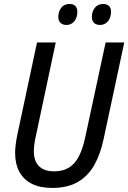

<svg xmlns="http://www.w3.org/2000/svg" viewBox="-20 -925 638 955"><path d="M239.3 9.8Q179.7 9.8 138.7 -10.7Q97.7 -31.2 76.4 -70.3Q55.2 -109.4 55.2 -165Q55.2 -182.1 57.9 -204.6Q60.5 -227.1 65.4 -251L164.1 -713.9H257.3L158.2 -247.6Q153.3 -227.5 150.9 -207.5Q148.4 -187.5 148.4 -172.9Q148.4 -124 174.1 -98.4Q199.7 -72.8 248.5 -72.8Q293 -72.8 323 -91.3Q353 -109.9 372.6 -147.9Q392.1 -186 404.3 -243.7L505.4 -713.9H598.1L495.6 -234.4Q480 -159.2 449 -104.2Q418 -49.3 366.9 -19.8Q315.9 9.8 239.3 9.8ZM478 -800.8Q459 -800.8 448 -811Q437 -821.3 437 -841.3Q437 -867.2 451.7 -886.2Q466.3 -905.3 493.2 -905.3Q511.7 -905.3 522 -895.5Q532.2 -885.7 532.2 -866.7Q532.2 -837.4 516.8 -819.1Q501.5 -800.8 478 -800.8ZM311 -800.8Q292.5 -800.8 281.2 -811Q270 -821.3 270 -841.3Q270 -867.2 284.4 -886.2Q298.8 -905.3 326.2 -905.3Q338.4 -905.3 346.9 -900.9Q355.5 -896.5 360.1 -887.9Q364.7 -879.4 364.7 -866.7Q364.7 -837.4 349.6 -819.1Q334.5 -800.8 311 -800.8Z"/></svg>

Font: Open Sans SemiCondensed Medium
Style: Italic
Weight: 500
Width: 4
Italic angle: -12°
Designer: Monotype Design Team
Foundry: Monotype Imaging Inc.
Version: Version 3.000